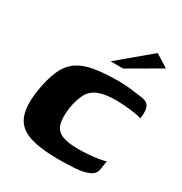

<svg xmlns="http://www.w3.org/2000/svg" viewBox="-144 -695 762 806"><g transform="rotate(30 236.5 -291.5)"><path d="M251 6Q163 6 110.5 -11.5Q58 -29 39.5 -72Q21 -115 31 -191Q41 -258 59 -300Q77 -342 108.5 -365Q140 -388 189 -396.5Q238 -405 309 -405Q335 -405 359 -402.5Q383 -400 418 -395Q437 -393 448.5 -386Q460 -379 464 -363Q468 -347 464 -315Q453 -319 430.5 -322.5Q408 -326 383 -328Q358 -330 337 -330Q287 -330 255.5 -318Q224 -306 208 -278Q192 -250 184 -201Q178 -153 186 -125Q194 -97 222 -85Q250 -73 301 -73Q325 -73 350.5 -75Q376 -77 398 -80.5Q420 -84 432 -88L426 -48Q423 -23 398.5 -11.5Q374 0 335.5 3Q297 6 251 6ZM236 -460 390 -589 452 -550 297 -460Z"/></g></svg>

Font: Genos
Style: Bold Italic
Weight: 700
Italic angle: -8°
Version: Version 1.010